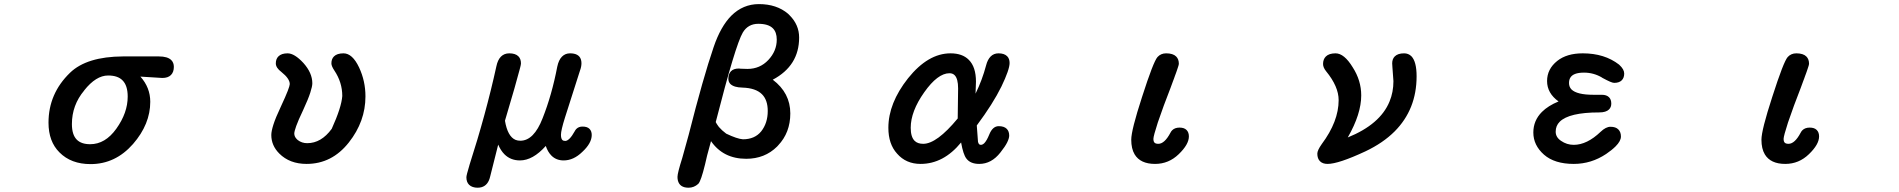

<svg xmlns="http://www.w3.org/2000/svg" viewBox="-20 -750 9040 914"><path d="M587.9 -290Q587.9 -343.3 563 -367.7Q540.5 -390.6 494.6 -390.6Q437 -390.6 380.9 -319.8V-319.3Q322.3 -249.5 322.3 -159.2Q322.3 -108.4 345.7 -85Q367.2 -63.5 409.2 -63.5Q481 -63.5 533.7 -137.2Q587.9 -212.9 587.9 -290ZM210.9 -166Q210.9 -304.7 313.5 -403.8Q393.1 -480.5 565.4 -481.4H736.3Q777.8 -481.4 795.4 -463.9Q807.6 -451.7 807.6 -431.6Q807.6 -406.7 793.7 -392.8Q779.8 -378.9 752.9 -378.9H752.4L648.4 -385.3Q695.3 -333 695.3 -265.6Q695.3 -158.7 613.3 -64.5Q529.3 31.2 411.1 31.2Q318.4 31.2 263.2 -24.4Q210.9 -76.2 210.9 -166Z M1271.5 -107.4Q1271.5 -125 1281.5 -156.7Q1291.5 -188.5 1316.4 -241.2Q1340.3 -292.5 1349.9 -317.6Q1359.4 -342.8 1359.4 -349.6Q1359.4 -375.5 1319.8 -407.2Q1293 -427.2 1293 -448.2Q1293 -469.2 1305.2 -481.4Q1319.8 -496.1 1349.1 -496.1Q1381.8 -496.1 1424.3 -450.2Q1466.8 -402.8 1466.8 -353.5Q1466.8 -338.9 1457 -308.6Q1447.3 -278.3 1422.9 -225.6Q1399.4 -176.3 1390.1 -150.1Q1380.9 -124 1380.9 -114.3Q1380.9 -99.6 1393.1 -87.4L1397.9 -83Q1417 -68.4 1442.4 -68.4Q1509.3 -68.4 1559.1 -136.7Q1605.5 -238.8 1609.4 -293Q1609.4 -357.9 1571.8 -414.1Q1557.6 -435.5 1557.6 -448.2Q1557.6 -469.2 1569.8 -481.4Q1584.5 -496.1 1615.2 -496.1Q1657.7 -496.1 1689.5 -428.7Q1719.7 -364.3 1719.7 -291Q1719.7 -171.9 1640.6 -71.8Q1560.1 30.3 1439.5 30.3Q1358.9 30.3 1309.6 -19Q1271.5 -57.1 1271.5 -107.4ZM1397.9 -83Q1397.9 -83 1397.9 -83Z M2578.1 -55.2Q2516.6 13.7 2455.1 13.7Q2410.6 13.7 2381.3 -15.6Q2363.8 -33.2 2351.6 -61.5L2313.5 89.8Q2304.2 131.8 2272.5 141.1Q2264.2 143.6 2252.7 143.6Q2241.2 143.6 2230.7 140.1Q2220.2 136.7 2212.9 129.4Q2200.2 116.7 2200.2 93.8Q2200.2 84.5 2214.4 37.6V37.1Q2293.5 -208.5 2342.8 -433.6Q2349.1 -464.8 2364.7 -480.5Q2380.4 -496.1 2404.3 -496.1Q2433.6 -496.1 2447.8 -481.9Q2460 -469.7 2460 -448.2Q2460 -444.8 2459 -440.4Q2458 -436 2456.8 -430.7Q2455.6 -425.3 2453.6 -418.5Q2438.5 -358.9 2383.8 -175.3Q2396.5 -99.6 2434.6 -84Q2444.8 -80.1 2457 -80.1Q2521.5 -80.1 2563 -187Q2606.9 -297.4 2632.8 -432.6Q2639.6 -464.8 2655.3 -480.5Q2670.9 -496.1 2693.4 -496.1Q2735.4 -496.1 2745.1 -467.8Q2748 -459.5 2748 -449.2Q2748 -432.1 2740.7 -413.1L2669.4 -189.9Q2650.4 -129.4 2650.4 -108.4Q2650.4 -90.3 2657.2 -83.5Q2661.6 -79.1 2670.9 -79.1Q2680.2 -79.1 2691.7 -90.6Q2703.1 -102.1 2715.8 -125Q2719.2 -131.8 2723.6 -136.2Q2734.9 -147.5 2752.9 -147.5Q2775.4 -147.5 2786.1 -136.7Q2796.9 -126 2796.9 -107.4Q2796.9 -68.4 2752 -26.9Q2710.4 13.7 2663.1 13.7Q2627.9 13.7 2605 -9.3Q2587.9 -26.4 2578.1 -55.2Z M3447.3 -375Q3447.3 -398.4 3460 -411.1Q3472.7 -423.8 3497.1 -423.8H3497.6L3506.3 -422.9L3538.1 -421.9Q3597.7 -421.9 3637.7 -464.6Q3677.7 -507.3 3677.7 -561.5Q3677.7 -596.7 3659.2 -615.2Q3637.7 -636.7 3589.8 -636.7Q3541 -636.7 3516.1 -595.2Q3481 -536.1 3387.2 -168.9Q3391.6 -160.2 3396 -154.3Q3400.4 -148.4 3402.3 -145.5Q3416 -129.4 3437 -113.8Q3488.8 -88.9 3516.6 -86.9Q3572.8 -86.9 3603.5 -124.5Q3634.8 -164.1 3634.8 -221.7Q3634.8 -273.9 3607.4 -301.3Q3577.6 -331.1 3514.2 -333Q3494.1 -333.5 3480 -337.6Q3465.8 -341.8 3457 -350.1Q3447.3 -360.4 3447.3 -375ZM3532.2 5.9Q3422.9 5.9 3364.7 -78.1L3346.2 -9.8Q3325.2 84.5 3311.5 113.3Q3307.1 122.6 3303.7 125.5Q3283.7 143.6 3257.8 143.6Q3215.8 143.6 3207 109.4Q3205.1 101.6 3205.1 91.8Q3205.1 73.7 3228 1.5Q3243.2 -53.2 3258.3 -107.9Q3327.6 -381.3 3377.4 -526.4Q3410.6 -624 3461.4 -675.3Q3517.1 -730.5 3592.8 -730.5Q3677.2 -730.5 3731.4 -684.6Q3734.4 -681.6 3738.8 -677.2Q3784.2 -631.8 3784.2 -571.3Q3784.2 -437 3658.7 -370.6Q3742.2 -307.6 3742.2 -210Q3742.2 -118.7 3684.1 -57.6Q3681.6 -54.7 3679.2 -52.2Q3620.6 5.9 3532.2 5.9Z M4500 -401.4Q4443.8 -401.4 4379.6 -310.5Q4315.4 -219.7 4315.4 -141.6Q4315.4 -98.1 4334 -79.6Q4348.1 -65.4 4375 -65.4Q4439.5 -65.4 4539.1 -186L4541 -329.1Q4541 -375.5 4524.4 -392.1Q4515.1 -401.4 4500 -401.4ZM4555.2 -71.8Q4471.7 30.3 4362.3 30.3Q4293 30.3 4250.5 -18.6Q4209 -64 4209 -141.6Q4209 -258.8 4302.7 -377.4Q4397.9 -496.1 4504.9 -496.1Q4561.5 -496.1 4591.8 -465.3Q4626 -431.6 4626 -361.3L4624 -304.2Q4655.8 -369.1 4674.3 -439Q4681.2 -466.3 4696 -481.2Q4710.9 -496.1 4733.4 -496.1Q4760.7 -496.1 4774.4 -482.4Q4786.1 -470.7 4786.1 -450.2Q4786.1 -418.9 4747.1 -337.9Q4707 -256.3 4629.9 -152.8L4635.7 -74.7Q4637.7 -66.9 4640.9 -63.7Q4644 -60.5 4649.4 -60.5Q4657.7 -60.5 4666 -68.8Q4677.7 -81.1 4689 -108.9Q4705.1 -149.4 4734.4 -149.4Q4759.8 -149.4 4772.5 -136.7Q4784.2 -125 4784.2 -104.5Q4784.2 -91.8 4774.7 -72.3Q4765.1 -52.7 4742.2 -23.9Q4699.7 30.3 4641.6 30.3Q4599.1 30.3 4580.1 4.4Q4565.4 -14.6 4555.2 -71.8Z M5365.2 -85Q5365.2 -130.4 5416.5 -288.1Q5470.7 -457 5490.2 -478.5Q5506.3 -496.1 5531.2 -496.1Q5564 -496.1 5579.1 -481Q5591.8 -468.3 5591.8 -446.3Q5591.8 -443.4 5590.8 -440.4Q5589.8 -437.5 5588.9 -433.8Q5587.9 -430.2 5585 -421.9Q5582 -413.6 5580.6 -408.9Q5579.1 -404.3 5577.1 -399.2Q5575.2 -394 5573 -388.2Q5570.8 -382.3 5568.6 -375.7Q5566.4 -369.1 5563.5 -362.3Q5555.2 -338.9 5552.2 -331.5Q5519 -247.1 5491.7 -167Q5470.7 -102.1 5470.7 -89.1Q5470.7 -76.2 5476.1 -70.8Q5481.4 -65.4 5494.1 -65.4Q5523.9 -65.4 5551.8 -118.2Q5555.2 -125 5560.1 -129.9Q5572.8 -142.6 5595 -142.6Q5617.2 -142.6 5628.4 -131.3Q5639.6 -120.1 5639.6 -100.6Q5639.6 -62.5 5591.3 -16.1Q5543.5 30.3 5478.5 30.3Q5408.7 30.3 5381.3 -15.1Q5365.2 -42 5365.2 -85Z M6251 -18.6Q6251 -34.2 6272 -64Q6352.5 -171.9 6352.5 -273.4Q6352.5 -337.9 6293 -410.6Q6278.3 -428.7 6278.3 -445.3Q6278.3 -467.8 6291.5 -481Q6306.6 -496.1 6337.9 -496.1Q6378.9 -496.1 6419.4 -429.7Q6460 -366.7 6460 -295.9Q6460 -207.5 6396.5 -96.7L6396 -95.7Q6550.3 -158.2 6594.7 -266.6Q6613.3 -311 6613.3 -363.8L6608.4 -431.2L6607.4 -448.2Q6607.4 -469.2 6619.6 -481.4Q6634.3 -496.1 6664.1 -496.1Q6684.6 -496.1 6698.7 -482.4Q6723.6 -457 6723.6 -386.7Q6723.6 -229.5 6619.1 -124.5Q6564 -69.3 6479.5 -29.3Q6351.6 30.3 6299.8 30.3Q6276.4 30.3 6263.7 17.6Q6251 4.9 6251 -18.6Z M7399.4 -267.1Q7344.7 -306.2 7344.7 -364.3Q7344.7 -421.4 7393.1 -460Q7438.5 -496.1 7514.6 -496.1Q7618.2 -496.1 7687.5 -442.4Q7700.7 -430.2 7706.3 -419.9Q7711.9 -409.7 7711.9 -399.9Q7711.9 -379.4 7700.2 -367.7Q7688 -355.5 7664.1 -355.5Q7657.7 -355.5 7644.5 -361.1Q7631.3 -366.7 7606.9 -379.9V-380.4Q7566.9 -404.3 7520.5 -404.3Q7468.3 -404.3 7454.6 -378.9Q7449.2 -369.1 7449.2 -354.5Q7449.2 -336.4 7460.9 -324.2Q7486.8 -298.8 7565.4 -298.8H7605.5Q7627.9 -298.8 7639.6 -287.1Q7650.4 -276.4 7650.4 -256.8Q7650.4 -239.7 7639.6 -229Q7625.5 -214.8 7592.8 -214.8Q7449.2 -214.8 7404.8 -170.4Q7385.7 -151.4 7385.7 -123Q7385.7 -96.7 7411.1 -79.6Q7438.5 -60.5 7471.7 -60.5Q7534.7 -60.5 7599.6 -122.6Q7624.5 -146.5 7646.5 -146.5Q7671.4 -146.5 7683.8 -134Q7696.3 -121.6 7696.3 -100.1Q7696.3 -78.6 7670.9 -53.2Q7653.3 -35.6 7626 -17.1Q7555.2 30.3 7471.7 30.3Q7380.4 30.3 7330.1 -13.7Q7279.3 -58.6 7279.3 -119.1Q7279.3 -176.3 7320.3 -217.3Q7349.6 -246.6 7399.4 -267.1Z M8365.2 -85Q8365.2 -130.4 8416.5 -288.1Q8470.7 -457 8490.2 -478.5Q8506.3 -496.1 8531.2 -496.1Q8564 -496.1 8579.1 -481Q8591.8 -468.3 8591.8 -446.3Q8591.8 -443.4 8590.8 -440.4Q8589.8 -437.5 8588.9 -433.8Q8587.9 -430.2 8585 -421.9Q8582 -413.6 8580.6 -408.9Q8579.1 -404.3 8577.1 -399.2Q8575.2 -394 8573 -388.2Q8570.8 -382.3 8568.6 -375.7Q8566.4 -369.1 8563.5 -362.3Q8555.2 -338.9 8552.2 -331.5Q8519 -247.1 8491.7 -167Q8470.7 -102.1 8470.7 -89.1Q8470.7 -76.2 8476.1 -70.8Q8481.4 -65.4 8494.1 -65.4Q8523.9 -65.4 8551.8 -118.2Q8555.2 -125 8560.1 -129.9Q8572.8 -142.6 8595 -142.6Q8617.2 -142.6 8628.4 -131.3Q8639.6 -120.1 8639.6 -100.6Q8639.6 -62.5 8591.3 -16.1Q8543.5 30.3 8478.5 30.3Q8408.7 30.3 8381.3 -15.1Q8365.2 -42 8365.2 -85Z"/></svg>

Font: YuPearl-SemiBold
Style: SemiBold
Weight: 600
Designer: Max Yao
Foundry: Max-Everyday
Version: Version 1.011; ttfautohint (v1.8.3)